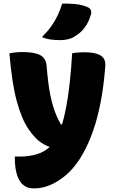

<svg xmlns="http://www.w3.org/2000/svg" viewBox="-20 -842 640 1062"><path d="M448 -553Q508 -553 537.5 -534.5Q567 -516 562 -472Q554 -367 537 -278.5Q520 -190 495 -118.5Q470 -47 438.5 8.5Q407 64 369 104Q338 135 304.5 156.5Q271 178 237 189Q203 200 168 200Q157 200 147.5 198.5Q138 197 130.5 194Q123 191 115.5 186Q108 181 101 174Q82 154 72 118Q62 82 62 28V24H68Q73 24 77.5 24Q82 24 87 24Q142 24 185.5 10.5Q229 -3 260 -34Q279 -53 295.5 -83.5Q312 -114 324.5 -157.5Q337 -201 347.5 -258Q358 -315 366 -387Q374 -459 379 -547Q387 -549 395 -550Q403 -551 411 -551.5Q419 -552 428.5 -552.5Q438 -553 448 -553ZM105 -554Q172 -554 203.5 -536.5Q235 -519 238 -476Q242 -427 247 -386.5Q252 -346 259 -313Q266 -280 274.5 -252Q283 -224 293.5 -200Q304 -176 317 -154H378L339 -17H332Q301 -17 273 -24Q245 -31 220.5 -45Q196 -59 175 -81Q154 -103 135.5 -131Q117 -159 101.5 -196.5Q86 -234 72.5 -283.5Q59 -333 49 -398.5Q39 -464 32 -547Q40 -549 48.5 -550Q57 -551 65.5 -552Q74 -553 83.5 -553.5Q93 -554 105 -554ZM324 -822Q359 -823 396.5 -819.5Q434 -816 463 -803Q479 -797 483 -784Q487 -771 482 -758Q473 -729 460 -707Q447 -685 429.5 -668Q412 -651 389 -638Q375 -629 355 -624.5Q335 -620 310 -620Q288 -620 260.5 -623.5Q233 -627 212 -637Q243 -668 263 -696Q283 -724 297.5 -754Q312 -784 324 -822Z"/></svg>

Font: Recursive Casual Black
Style: Regular
Weight: 900
Version: Version 1.047